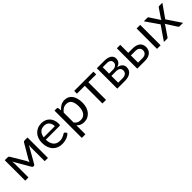

<svg xmlns="http://www.w3.org/2000/svg" viewBox="315 -1858 3371 3371"><g transform="rotate(-45 2000.5 -172.5)"><path d="M635 -508V0H554.5V-336.5Q554.5 -350.5 556.2 -367.8Q558 -385 561 -400L385 -91.5Q381 -84 374.5 -79.5Q368 -75 359.5 -75H349.5Q341 -75 334.2 -79.5Q327.5 -84 323.5 -91.5L144.5 -401Q147 -386 149 -368.2Q151 -350.5 151 -336.5V0H70.5V-508H142Q151.5 -508 160.5 -503.8Q169.5 -499.5 176 -488L334 -224Q345.5 -201 354.5 -175.5Q363 -202 374.5 -224L529.5 -488Q536 -500 545 -504Q554 -508 563.5 -508Z M1115 -308.5Q1115 -339.5 1106.2 -365.2Q1097.5 -391 1080.8 -409.8Q1064 -428.5 1040 -438.8Q1016 -449 985.5 -449Q921.5 -449 884.2 -411.8Q847 -374.5 838 -308.5ZM1187 -71Q1170.5 -51 1147.5 -36.2Q1124.5 -21.5 1098.2 -12Q1072 -2.5 1044 2.2Q1016 7 988.5 7Q936 7 891.8 -10.8Q847.5 -28.5 815.2 -62.8Q783 -97 765 -147.5Q747 -198 747 -263.5Q747 -316.5 763.2 -362.5Q779.5 -408.5 810 -442.2Q840.5 -476 884.5 -495.2Q928.5 -514.5 983.5 -514.5Q1029 -514.5 1067.8 -499.2Q1106.5 -484 1134.8 -455.2Q1163 -426.5 1179 -384.2Q1195 -342 1195 -288Q1195 -267 1190.5 -260Q1186 -253 1173.5 -253H835Q836.5 -205 848.2 -169.5Q860 -134 881 -110.2Q902 -86.5 931 -74.8Q960 -63 996 -63Q1029.5 -63 1053.8 -70.8Q1078 -78.5 1095.5 -87.5Q1113 -96.5 1124.8 -104.2Q1136.5 -112 1145 -112Q1156 -112 1162 -103.5Z M1393.5 -122Q1418 -89 1447 -75.5Q1476 -62 1512 -62Q1583 -62 1621 -112.5Q1659 -163 1659 -256.5Q1659 -306 1650.2 -341.5Q1641.5 -377 1625 -399.8Q1608.5 -422.5 1584.5 -433Q1560.5 -443.5 1530 -443.5Q1486.5 -443.5 1453.8 -423.5Q1421 -403.5 1393.5 -367ZM1389 -428Q1421 -467.5 1463 -491.5Q1505 -515.5 1559 -515.5Q1603 -515.5 1638.5 -498.8Q1674 -482 1699 -449.2Q1724 -416.5 1737.5 -368Q1751 -319.5 1751 -256.5Q1751 -200.5 1736 -152.2Q1721 -104 1692.8 -68.8Q1664.5 -33.5 1623.8 -13.2Q1583 7 1532 7Q1485.5 7 1452.2 -8.8Q1419 -24.5 1393.5 -52.5V171.5H1304V-506.5H1357.5Q1376.5 -506.5 1381 -488Z M2271 -438.5H2076.5V0H1987.5V-438.5H1793V-506.5H2271Z M2550 -62.5Q2600 -62.5 2629 -85.8Q2658 -109 2658 -149.5Q2658 -167.5 2652.5 -182.2Q2647 -197 2634.5 -208Q2622 -219 2601.2 -225Q2580.5 -231 2550.5 -231H2441V-62.5ZM2441 -446.5V-287.5H2538.5Q2560.5 -287.5 2579.2 -293.8Q2598 -300 2611.5 -311.2Q2625 -322.5 2632.5 -338.2Q2640 -354 2640 -373Q2640 -387 2635 -400.2Q2630 -413.5 2618 -423.8Q2606 -434 2586.5 -440.2Q2567 -446.5 2538.5 -446.5ZM2541 -506.5Q2588 -506.5 2621.5 -497Q2655 -487.5 2676.5 -471.2Q2698 -455 2708 -433Q2718 -411 2718 -386Q2718 -369.5 2713.5 -351.5Q2709 -333.5 2697.8 -317Q2686.5 -300.5 2667.2 -287.2Q2648 -274 2619 -266.5Q2677 -256.5 2708.5 -226.2Q2740 -196 2740 -146.5Q2740 -109.5 2725.2 -82.2Q2710.5 -55 2684.8 -36.5Q2659 -18 2624.5 -9Q2590 0 2550.5 0H2355.5V-506.5Z M3046.5 -65Q3073.5 -65 3093.2 -71.8Q3113 -78.5 3126 -90.8Q3139 -103 3145.5 -119.5Q3152 -136 3152 -155.5Q3152 -173.5 3146.5 -189.2Q3141 -205 3128.2 -217Q3115.5 -229 3095 -236Q3074.5 -243 3045 -243H2937V-65ZM3045 -308Q3097.5 -308 3133.2 -295.5Q3169 -283 3190.8 -262Q3212.5 -241 3222 -213.5Q3231.5 -186 3231.5 -156.5Q3231.5 -122.5 3219.5 -93.8Q3207.5 -65 3184 -44.2Q3160.5 -23.5 3126 -11.8Q3091.5 0 3046.5 0H2852V-506.5H2937V-308ZM3432 -506.5V0H3343V-506.5Z M3989.5 0H3904Q3893 0 3886.8 -5.8Q3880.5 -11.5 3876.5 -18.5L3749 -217Q3747 -210 3744.8 -203.2Q3742.5 -196.5 3738.5 -191L3620.5 -18.5Q3615.5 -11.5 3609.8 -5.8Q3604 0 3594 0H3514.5L3692 -260L3521.5 -506.5H3607Q3618 -506.5 3623 -503Q3628 -499.5 3632 -493L3756.5 -303Q3760.5 -317.5 3769 -331L3878 -491Q3882.5 -498 3887.8 -502.2Q3893 -506.5 3900.5 -506.5H3982.5L3812 -264.5Z"/></g></svg>

Font: Lato 2
Style: Regular
Weight: 400
Designer: Lukasz Dziedzic with Adam Twardoch and Botio Nikoltchev
Foundry: tyPoland Lukasz Dziedzic
Version: Version 2.015; 2015-08-06; http://www.latofonts.com/